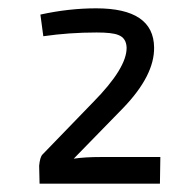

<svg xmlns="http://www.w3.org/2000/svg" viewBox="-20 -801 450 461"><path d="M77 -766Q145 -781 211 -781Q349 -781 350 -687Q351 -620 276 -542L157 -420Q183 -424 223 -424H365L364 -360H75L74 -403Q76 -424 82 -430L203 -555Q285 -638 284 -687Q283 -710 264 -717Q250 -723 212 -723Q146 -723 84 -714Z"/></svg>

Font: Taylor Sans
Style: Regular
Weight: 400
Italic angle: -8°
Designer: Natanael Gama
Version: Version 1.001 September 8, 2015